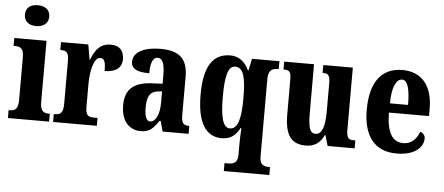

<svg xmlns="http://www.w3.org/2000/svg" viewBox="-60 -912 2962 1282"><g transform="rotate(5 1421.5 -270.5)"><path d="M145 -628C190 -628 227 -650 227 -698C227 -747 190 -768 145 -768C99 -768 64 -747 64 -698C64 -650 99 -628 145 -628ZM11 0H287V-53H278C245 -53 223 -67 223 -125V-536H7V-483H21C53 -483 75 -469 75 -415V-125C75 -68 54 -53 21 -53H11Z M314 0H607V-53H579C548 -53 527 -61 527 -120V-277C527 -361 549 -453 590 -453C621 -453 627 -424 627 -369C697 -369 742 -397 742 -458C742 -510 716 -548 653 -548C588 -548 551 -510 524 -437H520L503 -536H320V-483H324C359 -483 377 -474 377 -415V-125C377 -62 355 -53 318 -53H314Z M900 10C960 10 984 -15 1021 -69H1029L1048 0H1222V-53H1219C1181 -53 1169 -69 1169 -124V-378C1169 -504 1107 -549 985 -549C885 -549 804 -516 804 -447C804 -400 843 -380 925 -380C925 -449 941 -488 972 -488C1007 -488 1020 -449 1020 -374V-318L953 -315C830 -310 770 -262 770 -153C770 -42 829 10 900 10ZM958 -60C933 -60 921 -93 921 -149C921 -221 939 -258 992 -264L1021 -267V-191C1021 -113 996 -60 958 -60Z M1478 227H1783V174H1781C1744 174 1714 167 1714 111V-412C1714 -474 1745 -483 1779 -483H1784V-536H1600L1584 -458H1579C1554 -512 1512 -546 1455 -546C1340 -546 1279 -461 1279 -269C1279 -76 1340 10 1445 10C1506 10 1541 -23 1565 -69H1570C1568 -40 1566 9 1566 48V111C1566 167 1535 174 1500 174H1478ZM1493 -60C1446 -60 1428 -132 1428 -268C1428 -409 1446 -474 1494 -474C1549 -474 1566 -407 1566 -267C1566 -133 1547 -60 1493 -60Z M2007 10C2065 10 2104 -16 2129 -71H2133L2154 0H2335V-53H2326C2296 -53 2276 -58 2276 -116V-536H2078V-483H2081C2111 -483 2128 -477 2128 -419V-227C2128 -134 2111 -74 2067 -74C2025 -74 2016 -118 2016 -216V-536H1816V-483H1819C1860 -483 1867 -470 1867 -413V-188C1867 -53 1907 10 2007 10Z M2617 10C2745 10 2795 -53 2795 -106C2795 -128 2780 -143 2762 -149C2743 -100 2711 -63 2655 -63C2582 -63 2544 -123 2542 -258H2811V-307C2811 -465 2734 -549 2608 -549C2471 -549 2393 -453 2393 -265C2393 -91 2466 10 2617 10ZM2665 -320H2544C2544 -427 2571 -485 2611 -485C2649 -485 2665 -423 2665 -320Z"/></g></svg>

Font: Noto Serif Hebrew ExtraCondensed ExtraBold
Style: Regular
Weight: 800
Width: 2
Designer: Monotype Design Team
Foundry: Monotype Imaging Inc.
Version: Version 2.004